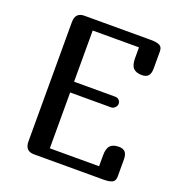

<svg xmlns="http://www.w3.org/2000/svg" viewBox="-129 -816 859 923"><g transform="rotate(20 300.5 -354.5)"><path d="M502.9 -535.2Q473.1 -535.2 459 -550Q444.8 -564.9 444.8 -600.1V-655.8H208V-394H418Q431.2 -394 438.5 -385.7Q445.8 -377.4 445.8 -366.2Q445.8 -361.3 443.4 -356.4Q440.9 -351.6 437 -347.7Q433.1 -343.8 428.2 -341.3Q423.3 -338.9 418 -338.9H208V-53.2H460V-108.9Q460 -144 474.1 -158.9Q488.3 -173.8 518.1 -173.8Q540 -173.8 550.5 -162.1Q561 -150.4 561 -124V-37.1Q561 -15.1 546.6 -7.6Q532.2 0 501 0H146Q100.1 0 100.1 -49.8V-659.2Q100.1 -709 146 -709H485.8Q517.1 -709 531.5 -701.4Q545.9 -693.8 545.9 -671.9V-585Q545.9 -558.6 535.4 -546.9Q524.9 -535.2 502.9 -535.2Z"/></g></svg>

Font: Marmelad
Style: Regular
Weight: 400
Designer: Manvel Shmavonyan
Foundry: Cyreal (www.cyreal.org)
Version: Version 1.000